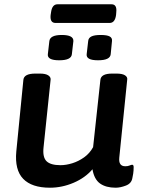

<svg xmlns="http://www.w3.org/2000/svg" viewBox="-20 -868 665 895"><path d="M213 7Q128 7 88 -34.5Q48 -76 56 -162L89 -496Q92 -525 145 -525H166Q192 -525 204.5 -517Q217 -509 216 -497L183 -181Q178 -135 197 -116.5Q216 -98 262 -98Q288 -98 317 -107Q346 -116 372 -134.5Q398 -153 414 -182L448 -496Q451 -525 503 -525H523Q550 -525 562.5 -517Q575 -509 573 -497L536 -133Q532 -93 564 -93Q576 -93 584 -96.5Q592 -100 596 -100Q603 -100 603 -89Q603 -86 602.5 -73.5Q602 -61 597 -38Q593 -13 567 -3Q541 7 519 7Q474 7 446.5 -12.5Q419 -32 411 -79Q377 -39 323 -16Q269 7 213 7ZM437 -587Q381 -587 384 -615L391 -676Q392 -691 406 -698Q420 -705 449 -705Q479 -705 491.5 -698Q504 -691 502 -676L496 -615Q493 -587 437 -587ZM256 -587Q200 -587 203 -615L210 -676Q213 -705 268 -705Q324 -705 322 -676L315 -615Q312 -587 256 -587ZM239 -761Q212 -761 216 -798L218 -811Q223 -848 248 -848H500Q526 -848 522 -811L521 -798Q516 -761 491 -761Z"/></svg>

Font: Asap Semi Expanded Semi Expanded SemiBold
Style: Italic
Weight: 600
Width: 6
Italic angle: -6°
Designer: Pablo Cosgaya
Foundry: Omnibus-Type
Version: Version 3.001; ttfautohint (v1.8.4.7-5d5b)